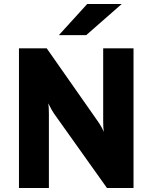

<svg xmlns="http://www.w3.org/2000/svg" viewBox="-20 -942 763 962"><path d="M275 -766 417 -922H590L412 -766ZM649 0H516L252 -371Q242 -384 222 -424Q225 -407 225 -371V0H75V-700H214L471 -333Q490 -306 500 -281Q497 -302 497 -334V-700H649Z"/></svg>

Font: Overpass Heavy
Style: Regular
Weight: 900
Designer: Delve Withrington, Thomas Jockin
Foundry: Delve Fonts
Version: Version 3.000;DELV;Overpass